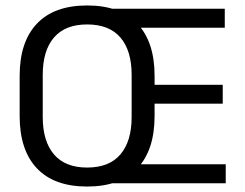

<svg xmlns="http://www.w3.org/2000/svg" viewBox="-20 -671 896 703"><path d="M299 12Q178 12 115 -54.8Q52 -121.5 52 -246V-393.5Q52 -517.5 115 -584.2Q178 -651 299 -651Q420 -651 483 -584.2Q546 -517.5 546 -393.5V-246Q546 -121.5 483 -54.8Q420 12 299 12ZM299 -57.5Q380 -57.5 421 -105.8Q462 -154 462 -242.5V-397Q462 -485.5 421 -533.5Q380 -581.5 299 -581.5Q218.5 -581.5 177.5 -533.5Q136.5 -485.5 136.5 -397V-242.5Q136.5 -154 177.5 -105.8Q218.5 -57.5 299 -57.5ZM378 0V-69.5H806.5V0ZM473 -291.5V-360.5H795.5V-291.5ZM377.5 -569.5V-639H803V-569.5Z"/></svg>

Font: Anek Bangla Medium
Style: Regular
Weight: 400
Version: Version 1.003